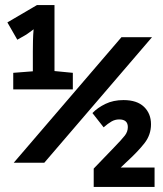

<svg xmlns="http://www.w3.org/2000/svg" viewBox="-20 -734 640 754"><path d="M32 -383V-448L109 -454V-532Q109 -550 109.5 -574Q110 -598 112 -619Q104 -613 96.5 -607.5Q89 -602 83 -598L48 -578L9 -646L125 -714H194V-455L266 -448V-383ZM34 -95 457 -588H577L154 -95ZM348 0V-72L426 -153Q459 -187 470.5 -202Q482 -217 482 -235Q482 -265 448 -265Q432 -265 418 -257Q404 -249 387 -234L343 -290Q363 -311 394 -326Q425 -341 465 -341Q518 -341 545.5 -314.5Q573 -288 573 -246Q573 -205 548 -172.5Q523 -140 475 -96L454 -76H587V0Z"/></svg>

Font: Noto Sans Mono ExtraBold
Style: Regular
Weight: 800
Designer: Monotype Design Team
Foundry: Monotype Imaging Inc.
Version: Version 2.014